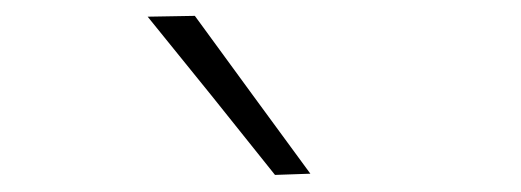

<svg xmlns="http://www.w3.org/2000/svg" viewBox="-20 -798 640 236"><path d="M318 -583Q279 -632 240 -680.5Q201 -728.5 161.5 -777.5L219.5 -778.5Q254.5 -730.5 290 -682Q325.5 -633.5 361.5 -584.5Z"/></svg>

Font: Heraclito ExtraLight
Style: Regular
Weight: 200
Designer: Kostas Bartsokas (font) & Cristiano Sobral (main changes)
Foundry: Kostas Bartsokas (font) & Cristiano Sobral (main changes)
Version: Version 1.00;July 8, 2020;FontCreator 13.0.0.2655 64-bit